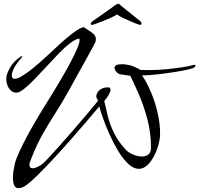

<svg xmlns="http://www.w3.org/2000/svg" viewBox="-20 -916 1049 1011"><path d="M78 75Q61 75 54.5 59Q48 43 48 21Q48 3 51 -16.5Q54 -36 58 -53Q64 -79 82 -117.5Q100 -156 122 -197.5Q144 -239 165.5 -275Q187 -311 200 -333Q207 -345 224.5 -372.5Q242 -400 264.5 -437Q287 -474 310.5 -514.5Q334 -555 354 -593Q374 -631 386.5 -660.5Q399 -690 399 -705Q399 -711 398 -713Q379 -711 351 -690Q323 -669 291.5 -636.5Q260 -604 227 -568Q194 -532 163 -500Q132 -468 107 -448Q82 -428 66 -428Q44 -428 28.5 -449Q13 -470 13 -503Q13 -524 32.5 -559Q52 -594 89 -618Q94 -621 96 -621Q98 -621 98 -620Q98 -617 86 -603Q64 -578 53 -555.5Q42 -533 42 -519Q42 -501 58 -501Q71 -501 94 -514.5Q117 -528 143 -548.5Q169 -569 194.5 -591.5Q220 -614 239 -632Q258 -650 266 -657Q296 -686 326.5 -712Q357 -738 382.5 -755Q408 -772 421 -773Q451 -754 468 -741Q485 -728 485 -709Q485 -704 483 -696Q482 -693 471.5 -673Q461 -653 444.5 -623.5Q428 -594 409.5 -560.5Q391 -527 373.5 -495.5Q356 -464 344 -442Q307 -375 271.5 -320Q236 -265 204 -208.5Q172 -152 143 -77Q139 -67 137 -60Q135 -53 135 -47Q135 -30 152 -30Q163 -30 178.5 -37.5Q194 -45 207 -56Q216 -63 241.5 -91Q267 -119 302 -158Q337 -197 374 -240Q411 -283 443.5 -321.5Q476 -360 497 -386Q487 -399 487 -411Q487 -416 492.5 -427Q498 -438 512 -447Q526 -456 549 -456Q562 -456 562 -444Q562 -423 529 -384Q537 -347 548 -303Q559 -259 581.5 -213.5Q604 -168 645 -125Q656 -113 680.5 -102.5Q705 -92 728 -92Q748 -92 761.5 -102.5Q775 -113 775 -139Q775 -216 756.5 -286.5Q738 -357 712.5 -416Q687 -475 666 -517L612 -525Q602 -527 592.5 -538Q583 -549 583 -559Q583 -578 624 -578Q642 -578 666.5 -571.5Q691 -565 719 -548Q730 -547 741 -547Q752 -547 762 -547Q813 -547 862 -552Q911 -557 947.5 -563Q984 -569 994 -573Q1000 -575 1003 -575Q1009 -575 1009 -570Q1009 -562 995 -557Q983 -552 950 -545.5Q917 -539 875.5 -533Q834 -527 794.5 -523Q755 -519 728 -519Q755 -479 776.5 -427Q798 -375 810.5 -319.5Q823 -264 823 -212Q823 -186 814.5 -154.5Q806 -123 791 -94Q776 -65 755.5 -46Q735 -27 711 -27Q683 -27 655 -53.5Q627 -80 602 -121.5Q577 -163 556.5 -209Q536 -255 522 -294.5Q508 -334 503 -356Q477 -325 437.5 -278.5Q398 -232 352.5 -180.5Q307 -129 262 -80.5Q217 -32 180 4.5Q143 41 121 57Q108 67 97 71Q86 75 78 75ZM462 -785Q458 -785 458 -793Q460 -800 471 -807Q476 -810 493 -822Q510 -834 530.5 -848.5Q551 -863 567 -874.5Q583 -886 587 -889Q591 -891 594.5 -893.5Q598 -896 602 -896Q606 -896 609.5 -893.5Q613 -891 614 -889Q617 -886 631.5 -874.5Q646 -863 664 -848.5Q682 -834 697 -822Q712 -810 716 -807Q726 -798 725 -793Q725 -785 719 -785Q713 -785 698 -791Q689 -795 669.5 -803Q650 -811 629 -821Q608 -831 596 -840Q583 -831 560.5 -821Q538 -811 516.5 -803Q495 -795 485 -791Q470 -785 462 -785Z"/></svg>

Font: Comforter
Style: Regular
Weight: 400
Designer: Robert E. Leuschke
Foundry: Robert E. Leuschke
Version: Version 1.013; ttfautohint (v1.8.3)